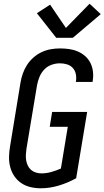

<svg xmlns="http://www.w3.org/2000/svg" viewBox="-20 -1003 561 1031"><path d="M199 8Q170 8 143 1.5Q116 -5 94 -20Q72 -35 57 -57Q42 -79 35 -105.5Q28 -132 28.5 -160Q29 -188 34 -217L90 -559Q94 -584 102.5 -608Q111 -632 125 -654Q139 -676 159.5 -694Q180 -712 203.5 -723Q227 -734 252 -738.5Q277 -743 302 -743Q327 -743 351.5 -739.5Q376 -736 398 -726.5Q420 -717 437.5 -701.5Q455 -686 465.5 -665Q476 -644 479 -619.5Q482 -595 478 -570Q478 -568 477.5 -566.5Q477 -565 477 -563H387Q387 -564 387.5 -565Q388 -566 388 -567Q391 -587 387 -606Q383 -625 370.5 -638.5Q358 -652 339.5 -657.5Q321 -663 302 -663Q279 -663 256.5 -655Q234 -647 217.5 -629.5Q201 -612 192 -590Q183 -568 179 -546L122 -204Q120 -188 119 -172.5Q118 -157 120.5 -142Q123 -127 129.5 -113.5Q136 -100 147 -90.5Q158 -81 172.5 -76.5Q187 -72 203 -72Q229 -72 255.5 -79.5Q282 -87 307 -98L344 -322H247L260 -402H448L389 -46Q344 -21 295.5 -6.5Q247 8 199 8ZM282 -800 178 -932 249 -978 334 -853 461 -983 521 -927 371 -800Z"/></svg>

Font: Iosevka SS04 Medium
Style: Italic
Weight: 500
Italic angle: -9°
Monospace: yes
Designer: Belleve Invis
Foundry: Belleve Invis
Version: Version 19.0.0; ttfautohint (v1.8.4)